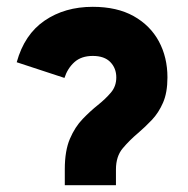

<svg xmlns="http://www.w3.org/2000/svg" viewBox="-20 -543 550 563"><path d="M170 0V-47Q170 -101 185 -136Q200 -171 222.5 -194.2Q245 -217.5 267 -235Q289.5 -253 305.2 -271.5Q321 -290 321 -316Q321 -343 303.5 -361Q286 -379 252 -379Q218.5 -379 198.2 -360.8Q178 -342.5 169 -314.5L29 -360.5Q51.5 -442 110.8 -482.5Q170 -523 252 -523Q323 -523 371.8 -495.8Q420.5 -468.5 445.8 -421.8Q471 -375 471 -316Q471 -271.5 458 -241.8Q445 -212 425.2 -191.2Q405.5 -170.5 385 -153Q359.5 -131.5 339.8 -108Q320 -84.5 320 -46V0Z"/></svg>

Font: Overpass Black
Style: Regular
Weight: 900
Designer: Delve Withrington, Dave Bailey, Thomas Jockin
Foundry: Delve Fonts LLC
Version: Version 4.000; ttfautohint (v1.8.3)